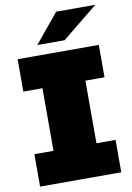

<svg xmlns="http://www.w3.org/2000/svg" viewBox="-99 -978 714 1039"><g transform="rotate(-10 258.0 -458.5)"><path d="M376 -522H481V-700H35V-522H140V-178H35V0H481V-178H376ZM285 -917 153 -757H303L500 -917Z"/></g></svg>

Font: Montserrat Custom Black
Style: Regular
Weight: 900
Designer: Julieta Ulanovsky
Foundry: Julieta Ulanovsky
Version: Version 7.200